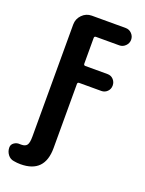

<svg xmlns="http://www.w3.org/2000/svg" viewBox="-175 -812 850 1125"><g transform="rotate(20 250.0 -249.5)"><path d="M260.7 -622.1Q250 -622.1 250 -611.3V-451.2Q250 -440.4 260.7 -440.4H398.4Q420.9 -440.4 435.5 -424.8Q450.2 -409.2 450.2 -387.2Q450.2 -365.2 435.1 -350.1Q419.9 -335 398.4 -335H260.7Q250 -335 250 -324.2V75.2Q250 230.5 99.6 230.5Q78.1 230.5 57.6 226.6Q34.2 223.6 19.5 204.1Q4.9 184.6 4.9 160.2Q4.9 141.6 21 130.4Q37.1 119.1 57.6 121.1H65.4Q90.8 121.1 100.6 106.9Q110.4 92.8 110.4 54.7V-644.5Q110.4 -679.7 135.3 -705.1Q160.2 -730.5 195.3 -730.5H406.2Q428.7 -730.5 444.3 -714.4Q460 -698.2 460 -676.3Q460 -654.3 443.8 -638.2Q427.7 -622.1 406.2 -622.1Z"/></g></svg>

Font: Rounded-X Mgen+ 1mn bold
Style: Bold
Weight: 700
Designer: [Source Han Sans]
Ryoko NISHIZUKA  (kana & ideographs); Paul D. Hunt (Latin, Greek & Cyrillic); Wenlong ZHANG  (bopomofo
Version: Version 1.059.20150602